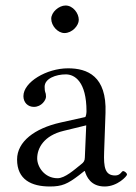

<svg xmlns="http://www.w3.org/2000/svg" viewBox="-20 -667 494 697"><path d="M288 -46C294 -26 309 10 360 10C407 10 441 -28 441 -33C441 -40 431 -46 427 -46C421 -46 418 -30 398 -30C361 -30 356 -60 358 -115L363 -257C368 -391 297 -419 227 -419C149 -419 65 -369 65 -318C65 -295 81 -279 103 -279C131 -279 147 -304 147 -316C147 -323 146 -329 144 -333C143 -336 142 -342 142 -352C142 -382 183 -397 219 -397C251 -397 294 -371 294 -263C294 -256 292 -243 289 -242L199 -222C106 -201 42 -153 42 -88C42 -15 94 10 161 10C205 10 225 1 267 -31L286 -46ZM293 -212 288 -95C288 -83 283 -77 275 -71C250 -51 216 -20 189 -20C141 -20 115 -62 115 -92C115 -130 140 -175 211 -192ZM166 -599C166 -573 190 -547 214 -547C242 -547 266 -574 266 -595C266 -619 245 -647 218 -647C194 -647 166 -623 166 -599Z"/></svg>

Font: Libertinus Serif Display
Style: Regular
Weight: 400
Designer: Philipp H. Poll, Khaled Hosny
Foundry: Caleb Maclennan
Version: Version 7.050;RELEASE